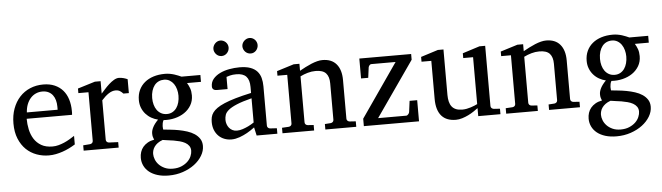

<svg xmlns="http://www.w3.org/2000/svg" viewBox="-53 -917 4710 1366"><g transform="rotate(-5 2302.0 -233.5)"><path d="M456.1 -49.8Q435.1 -36.6 412.4 -25.4Q389.6 -14.2 365.5 -5.9Q341.3 2.4 316.4 7.3Q291.5 12.2 266.1 12.2Q220.7 12.2 178.7 -3.2Q136.7 -18.6 104.7 -49.3Q72.8 -80.1 53.5 -126.7Q34.2 -173.3 34.2 -235.8Q34.2 -294.4 51.8 -342Q69.3 -389.6 100.6 -423.6Q131.8 -457.5 174.8 -475.8Q217.8 -494.1 269 -494.1Q315.4 -494.1 350.6 -478.8Q385.7 -463.4 409.2 -436.3Q432.6 -409.2 444.3 -371.3Q456.1 -333.5 456.1 -289.1V-275.9Q456.1 -268.1 455.1 -261.2H130.9Q130.9 -223.1 138.9 -185.1Q147 -147 166 -116.7Q185.1 -86.4 217.3 -67.6Q249.5 -48.8 297.9 -48.8Q319.3 -48.8 340.3 -54.4Q361.3 -60.1 381.6 -68.8Q401.9 -77.6 420.4 -88.6Q439 -99.6 456.1 -110.8ZM356 -328.1Q356 -353 350.1 -374.3Q344.2 -395.5 332.3 -411.1Q320.3 -426.8 302 -435.8Q283.7 -444.8 258.8 -444.8Q233.9 -444.8 212.4 -435.3Q190.9 -425.8 174.6 -407.7Q158.2 -389.6 148.2 -364Q138.2 -338.4 136.2 -306.2H356Z M832 -379.9Q822.3 -391.1 809.6 -399.2Q796.9 -407.2 778.3 -407.2Q753.9 -407.2 729 -390.9Q704.1 -374.5 678.2 -345.2V-64Q678.2 -54.7 684.1 -48.8Q689.9 -43 699.2 -42L765.1 -39.1V0H515.1V-38.1L564.5 -42Q573.2 -43 579.3 -48.8Q585.4 -54.7 585.4 -64V-411.1H513.2V-443.8L637.2 -481.9H678.2V-393.1Q689 -404.8 704.3 -422.1Q719.7 -439.5 737.3 -455.6Q754.9 -471.7 773.7 -482.9Q792.5 -494.1 810.1 -494.1Q817.9 -494.1 826.7 -492.7Q835.4 -491.2 843.8 -489Q852.1 -486.8 859.1 -484.1Q866.2 -481.4 871.1 -479V-379.9Z M1277.3 66.9Q1277.3 46.4 1267.1 32Q1256.8 17.6 1240 8.3Q1223.1 -1 1201.9 -6.6Q1180.7 -12.2 1158.9 -15.9Q1137.2 -19.5 1116.9 -21.7Q1096.7 -23.9 1081.5 -26.9Q1059.6 -19 1044.9 -8.1Q1030.3 2.9 1021.5 15.6Q1012.7 28.3 1009 41.5Q1005.4 54.7 1005.4 66.9Q1005.4 85 1013.2 105.5Q1021 126 1037.1 143.1Q1053.2 160.2 1077.9 171.6Q1102.5 183.1 1136.2 183.1Q1171.9 183.1 1198.5 171.6Q1225.1 160.2 1242.7 143.1Q1260.3 126 1268.8 105.5Q1277.3 85 1277.3 66.9ZM1221.2 -331.1Q1221.2 -354.5 1215.1 -376.7Q1209 -398.9 1197.3 -415.8Q1185.5 -432.6 1168.2 -442.9Q1150.9 -453.1 1128.4 -453.1Q1107.4 -453.1 1089.8 -444.8Q1072.3 -436.5 1059.8 -420.7Q1047.4 -404.8 1040.3 -381.8Q1033.2 -358.9 1033.2 -330.1Q1033.2 -305.2 1039.3 -283Q1045.4 -260.7 1057.4 -244.1Q1069.3 -227.5 1087.2 -217.8Q1105 -208 1128.4 -208Q1150.9 -208 1168.2 -217.8Q1185.5 -227.5 1197.3 -244.1Q1209 -260.7 1215.1 -283.2Q1221.2 -305.7 1221.2 -331.1ZM1289.6 -415Q1300.8 -397 1308.6 -375.7Q1316.4 -354.5 1316.4 -325.2Q1316.4 -285.6 1298.3 -254.9Q1280.3 -224.1 1250.2 -203.6Q1220.2 -183.1 1181.4 -173.6Q1142.6 -164.1 1100.6 -167Q1094.7 -157.2 1092.5 -146Q1090.3 -134.8 1090.1 -125Q1089.8 -115.2 1090.8 -108.2Q1091.8 -101.1 1092.3 -100.1Q1114.7 -97.7 1143.6 -94.7Q1172.4 -91.8 1202.4 -86.2Q1232.4 -80.6 1261.5 -71.3Q1290.5 -62 1313 -47.1Q1335.4 -32.2 1349.4 -11Q1363.3 10.3 1363.3 40Q1363.3 75.7 1343 109.6Q1322.8 143.6 1287.6 170.2Q1252.4 196.8 1205.1 212.9Q1157.7 229 1103.5 229Q1058.6 229 1023.7 218.3Q988.8 207.5 964.8 188.5Q940.9 169.4 928.2 143.3Q915.5 117.2 915.5 86.9Q915.5 64.9 921.9 45.2Q928.2 25.4 941.4 9.5Q954.6 -6.3 974.4 -17.8Q994.1 -29.3 1021.5 -34.2Q1018.6 -42 1016.6 -47.1Q1014.6 -52.2 1013.4 -56.9Q1012.2 -61.5 1011.7 -66.7Q1011.2 -71.8 1011.2 -80.1Q1011.2 -99.6 1023.2 -123.3Q1035.2 -147 1061.5 -173.8Q1036.6 -179.7 1014.2 -192.4Q991.7 -205.1 974.6 -224.4Q957.5 -243.7 947.5 -268.8Q937.5 -293.9 937.5 -324.2Q937.5 -363.8 952.1 -395.3Q966.8 -426.8 993.2 -448.7Q1019.5 -470.7 1056.4 -482.4Q1093.3 -494.1 1138.2 -494.1Q1155.8 -494.1 1172.6 -491.2Q1189.5 -488.3 1204.3 -483.6Q1219.2 -479 1231.9 -473.6Q1244.6 -468.3 1254.4 -463.9H1389.2V-415Z M1737.3 -267.1Q1669.9 -250 1630.4 -233.4Q1590.8 -216.8 1570.6 -200Q1550.3 -183.1 1544.7 -165.8Q1539.1 -148.4 1539.1 -129.9Q1539.1 -114.3 1544.2 -99.4Q1549.3 -84.5 1558.8 -72.8Q1568.4 -61 1582.3 -54Q1596.2 -46.9 1614.3 -46.9Q1634.3 -46.9 1656 -54.2Q1677.7 -61.5 1695.8 -70.3Q1716.8 -80.6 1737.3 -94.2ZM1750.5 0 1737.3 -59.1Q1710.9 -39.1 1683.1 -23.4Q1670.9 -16.6 1657.2 -10.3Q1643.6 -3.9 1629.2 1.2Q1614.7 6.3 1599.9 9.3Q1585 12.2 1570.3 12.2Q1543 12.2 1519.3 2.9Q1495.6 -6.3 1478 -23.9Q1460.4 -41.5 1450.4 -66.4Q1440.4 -91.3 1440.4 -123Q1440.4 -141.6 1444.1 -158.2Q1447.8 -174.8 1459 -190.4Q1470.2 -206.1 1490.5 -220.5Q1510.7 -234.9 1543.7 -249Q1576.7 -263.2 1624.3 -277.1Q1671.9 -291 1737.3 -305.2V-348.1Q1737.3 -398.4 1714.8 -422.6Q1692.4 -446.8 1644 -446.8Q1617.7 -446.8 1599.1 -441.9Q1580.6 -437 1573.2 -434.1V-347.2H1500.5Q1493.7 -347.2 1487.1 -348.1Q1480.5 -349.1 1475.1 -352.3Q1469.7 -355.5 1466.6 -361.1Q1463.4 -366.7 1463.4 -376Q1463.4 -406.7 1481.9 -429Q1500.5 -451.2 1530.3 -465.8Q1560.1 -480.5 1597.2 -487.3Q1634.3 -494.1 1671.4 -494.1Q1717.8 -494.1 1748.3 -482.9Q1778.8 -471.7 1796.6 -451.7Q1814.5 -431.6 1821.8 -404.3Q1829.1 -377 1829.1 -344.2V-64Q1829.1 -54.7 1835.2 -48.8Q1841.3 -43 1850.1 -42L1898.4 -39.1V0ZM1606.4 -641.1Q1606.4 -629.9 1602.1 -619.6Q1597.7 -609.4 1590.3 -601.6Q1583 -593.8 1573 -589.4Q1563 -585 1551.8 -585Q1540.5 -585 1530.8 -589.4Q1521 -593.8 1513.7 -601.6Q1506.3 -609.4 1502 -619.1Q1497.6 -628.9 1497.6 -640.1Q1497.6 -650.9 1502 -660.9Q1506.3 -670.9 1513.7 -678.7Q1521 -686.5 1530.8 -691.2Q1540.5 -695.8 1551.8 -695.8Q1563 -695.8 1573 -691.4Q1583 -687 1590.3 -679.7Q1597.7 -672.4 1602.1 -662.4Q1606.4 -652.3 1606.4 -641.1ZM1813.5 -641.1Q1813.5 -629.9 1809.3 -619.6Q1805.2 -609.4 1797.9 -601.6Q1790.5 -593.8 1780.8 -589.4Q1771 -585 1759.8 -585Q1748.5 -585 1738.5 -589.4Q1728.5 -593.8 1720.9 -601.6Q1713.4 -609.4 1709 -619.6Q1704.6 -629.9 1704.6 -641.1Q1704.6 -651.4 1709 -661.4Q1713.4 -671.4 1721.2 -679Q1729 -686.5 1738.8 -691.2Q1748.5 -695.8 1759.8 -695.8Q1771 -695.8 1780.8 -691.4Q1790.5 -687 1797.9 -679.4Q1805.2 -671.9 1809.3 -661.9Q1813.5 -651.9 1813.5 -641.1Z M2241.2 0V-39.1L2283.2 -42Q2292 -43 2298.1 -48.8Q2304.2 -54.7 2304.2 -64V-324.2Q2304.2 -371.6 2282.2 -396.2Q2260.3 -420.9 2208 -420.9Q2179.2 -420.9 2151.4 -412.8Q2123.5 -404.8 2098.1 -392.1V-64Q2098.1 -54.7 2104 -48.8Q2109.9 -43 2119.1 -42L2161.1 -39.1V0H1935.1V-39.1L1983.9 -42Q1993.2 -43 1999 -48.8Q2004.9 -54.7 2004.9 -64V-411.1H1935.1V-443.8L2057.1 -481.9H2098.1V-432.1Q2119.1 -443.8 2140.9 -455.1Q2162.6 -466.3 2184.1 -475.1Q2205.6 -483.9 2225.6 -489Q2245.6 -494.1 2263.2 -494.1Q2328.6 -494.1 2362.8 -453.6Q2397 -413.1 2397 -339.8V-64Q2397 -54.7 2403.1 -48.8Q2409.2 -43 2418 -42L2461.9 -39.1V0Z M2516.1 0V-53.2L2780.8 -435.1H2606.9Q2599.6 -435.1 2594 -428Q2588.4 -420.9 2586.9 -414.1L2577.1 -339.8H2525.9V-481.9H2896V-440.9L2622.1 -47.9H2823.7Q2827.1 -47.9 2830.8 -50.3Q2834.5 -52.7 2837.6 -56.2Q2840.8 -59.6 2843 -63.7Q2845.2 -67.9 2845.7 -71.8L2856 -150.9H2910.2V0Z M3333 0V-57.1Q3320.3 -47.4 3302 -35.2Q3283.7 -22.9 3262.5 -12.5Q3241.2 -2 3218 5.1Q3194.8 12.2 3172.9 12.2Q3140.6 12.2 3115 2.7Q3089.4 -6.8 3071.5 -26.6Q3053.7 -46.4 3044.2 -76.9Q3034.7 -107.4 3034.7 -149.9V-420.9H2964.8V-455.1L3087.9 -494.1H3127.9V-168.9Q3127.9 -142.6 3133.1 -121.6Q3138.2 -100.6 3149.7 -85.9Q3161.1 -71.3 3179.7 -63.7Q3198.2 -56.2 3224.6 -56.2Q3239.7 -56.2 3255.4 -59.1Q3271 -62 3285.2 -66.7Q3299.3 -71.3 3311.8 -76.4Q3324.2 -81.5 3333 -85.9V-420.9H3262.7V-455.1L3384.8 -494.1H3425.8V-64Q3425.8 -54.7 3432.4 -48.8Q3439 -43 3447.8 -42L3491.7 -39.1V0Z M3838.9 0V-39.1L3880.9 -42Q3889.6 -43 3895.8 -48.8Q3901.9 -54.7 3901.9 -64V-324.2Q3901.9 -371.6 3879.9 -396.2Q3857.9 -420.9 3805.7 -420.9Q3776.9 -420.9 3749 -412.8Q3721.2 -404.8 3695.8 -392.1V-64Q3695.8 -54.7 3701.7 -48.8Q3707.5 -43 3716.8 -42L3758.8 -39.1V0H3532.7V-39.1L3581.5 -42Q3590.8 -43 3596.7 -48.8Q3602.5 -54.7 3602.5 -64V-411.1H3532.7V-443.8L3654.8 -481.9H3695.8V-432.1Q3716.8 -443.8 3738.5 -455.1Q3760.3 -466.3 3781.7 -475.1Q3803.2 -483.9 3823.2 -489Q3843.3 -494.1 3860.8 -494.1Q3926.3 -494.1 3960.4 -453.6Q3994.6 -413.1 3994.6 -339.8V-64Q3994.6 -54.7 4000.7 -48.8Q4006.8 -43 4015.6 -42L4059.6 -39.1V0Z M4475.6 66.9Q4475.6 46.4 4465.3 32Q4455.1 17.6 4438.2 8.3Q4421.4 -1 4400.1 -6.6Q4378.9 -12.2 4357.2 -15.9Q4335.4 -19.5 4315.2 -21.7Q4294.9 -23.9 4279.8 -26.9Q4257.8 -19 4243.2 -8.1Q4228.5 2.9 4219.7 15.6Q4210.9 28.3 4207.3 41.5Q4203.6 54.7 4203.6 66.9Q4203.6 85 4211.4 105.5Q4219.2 126 4235.4 143.1Q4251.5 160.2 4276.1 171.6Q4300.8 183.1 4334.5 183.1Q4370.1 183.1 4396.7 171.6Q4423.3 160.2 4440.9 143.1Q4458.5 126 4467 105.5Q4475.6 85 4475.6 66.9ZM4419.4 -331.1Q4419.4 -354.5 4413.3 -376.7Q4407.2 -398.9 4395.5 -415.8Q4383.8 -432.6 4366.5 -442.9Q4349.1 -453.1 4326.7 -453.1Q4305.7 -453.1 4288.1 -444.8Q4270.5 -436.5 4258.1 -420.7Q4245.6 -404.8 4238.5 -381.8Q4231.4 -358.9 4231.4 -330.1Q4231.4 -305.2 4237.5 -283Q4243.7 -260.7 4255.6 -244.1Q4267.6 -227.5 4285.4 -217.8Q4303.2 -208 4326.7 -208Q4349.1 -208 4366.5 -217.8Q4383.8 -227.5 4395.5 -244.1Q4407.2 -260.7 4413.3 -283.2Q4419.4 -305.7 4419.4 -331.1ZM4487.8 -415Q4499 -397 4506.8 -375.7Q4514.6 -354.5 4514.6 -325.2Q4514.6 -285.6 4496.6 -254.9Q4478.5 -224.1 4448.5 -203.6Q4418.5 -183.1 4379.6 -173.6Q4340.8 -164.1 4298.8 -167Q4293 -157.2 4290.8 -146Q4288.6 -134.8 4288.3 -125Q4288.1 -115.2 4289.1 -108.2Q4290 -101.1 4290.5 -100.1Q4313 -97.7 4341.8 -94.7Q4370.6 -91.8 4400.6 -86.2Q4430.7 -80.6 4459.7 -71.3Q4488.8 -62 4511.2 -47.1Q4533.7 -32.2 4547.6 -11Q4561.5 10.3 4561.5 40Q4561.5 75.7 4541.3 109.6Q4521 143.6 4485.8 170.2Q4450.7 196.8 4403.3 212.9Q4356 229 4301.8 229Q4256.8 229 4221.9 218.3Q4187 207.5 4163.1 188.5Q4139.2 169.4 4126.5 143.3Q4113.8 117.2 4113.8 86.9Q4113.8 64.9 4120.1 45.2Q4126.5 25.4 4139.6 9.5Q4152.8 -6.3 4172.6 -17.8Q4192.4 -29.3 4219.7 -34.2Q4216.8 -42 4214.8 -47.1Q4212.9 -52.2 4211.7 -56.9Q4210.4 -61.5 4210 -66.7Q4209.5 -71.8 4209.5 -80.1Q4209.5 -99.6 4221.4 -123.3Q4233.4 -147 4259.8 -173.8Q4234.9 -179.7 4212.4 -192.4Q4189.9 -205.1 4172.9 -224.4Q4155.8 -243.7 4145.8 -268.8Q4135.7 -293.9 4135.7 -324.2Q4135.7 -363.8 4150.4 -395.3Q4165 -426.8 4191.4 -448.7Q4217.8 -470.7 4254.6 -482.4Q4291.5 -494.1 4336.4 -494.1Q4354 -494.1 4370.8 -491.2Q4387.7 -488.3 4402.6 -483.6Q4417.5 -479 4430.2 -473.6Q4442.9 -468.3 4452.6 -463.9H4587.4V-415Z"/></g></svg>

Font: BabelStone Ogham Pictish
Style: Bold Italic
Weight: 700
Italic angle: -30°
Designer: Andrew West
Foundry: BabelStone
Version: Version 1.02 March 14, 2022